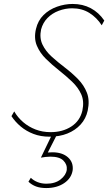

<svg xmlns="http://www.w3.org/2000/svg" viewBox="-20 -684 551 972"><path d="M231 8Q186 8 149.5 -6Q113 -20 85 -43.5Q57 -67 38 -96L52 -120Q70 -89 97.5 -65.5Q125 -42 160 -28.5Q195 -15 236 -15Q297 -15 341 -43.5Q385 -72 397 -124Q407 -171 391.5 -206Q376 -241 345 -270.5Q314 -300 278.5 -328Q243 -356 212.5 -386Q182 -416 166.5 -453Q151 -490 162 -537Q172 -580 200.5 -608Q229 -636 268.5 -650Q308 -664 348 -664Q399 -664 439.5 -642.5Q480 -621 508 -580L495 -556Q470 -595 432.5 -618.5Q395 -642 345 -642Q311 -642 277.5 -629.5Q244 -617 220.5 -593Q197 -569 188 -535Q179 -492 195 -458.5Q211 -425 242 -397Q273 -369 308.5 -342Q344 -315 374.5 -284Q405 -253 420 -214.5Q435 -176 424 -124Q415 -83 388 -53.5Q361 -24 321 -8Q281 8 231 8ZM242 0H267L217 98L201 92Q211 89 223 88Q235 87 245 87Q295 87 323.5 112Q352 137 348 177Q342 218 305 243Q268 268 214 268Q184 268 162.5 260Q141 252 124 236L136 216Q150 230 170.5 238Q191 246 215 246Q259 246 286.5 224.5Q314 203 318 176Q321 149 301 129Q281 109 235 109Q224 109 211 110.5Q198 112 187 114Z"/></svg>

Font: Ysabeau Infant Thin
Style: Italic
Weight: 250
Italic angle: -12°
Designer: Christian Thalmann (Catharsis Fonts)
Version: Version 2.001;gftools[0.9.30]; featfreeze: ss01,ss02,lnum